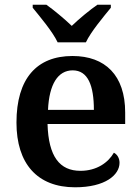

<svg xmlns="http://www.w3.org/2000/svg" viewBox="-20 -786 597 816"><path d="M225 -606H345C366 -651 420 -715 451 -753V-766H394C362 -744 315 -705 285 -676C255 -705 208 -744 177 -766H119V-753C150 -715 204 -651 225 -606ZM299 10C428 10 488 -43 488 -94C488 -114 478 -130 464 -137C440 -95 391 -60 322 -60C234 -60 186 -120 182 -259H512V-308C512 -466 427 -548 288 -548C136 -548 50 -452 50 -265C50 -91 138 10 299 10ZM379 -319H184C189 -428 226 -487 289 -487C354 -487 379 -422 379 -319Z"/></svg>

Font: Noto Serif Yezidi SemiBold
Style: Regular
Weight: 600
Designer: Dalton Maag Ltd
Foundry: Dalton Maag Ltd
Version: Version 1.001